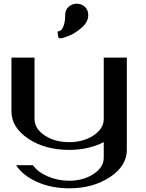

<svg xmlns="http://www.w3.org/2000/svg" viewBox="-20 -812 790 1040"><path d="M333 -729.5Q333 -758.8 352.1 -775.4Q371.1 -792 395.5 -792Q420.9 -792 439.5 -775.4Q458 -758.8 458 -729.5Q458 -693.4 422.9 -662.6Q387.7 -631.8 354 -618.2Q320.3 -604.5 306.6 -604.5Q301.8 -604.5 298.8 -606.9Q295.9 -609.4 294.9 -614.3Q293.9 -619.1 293.5 -623Q293 -627 292.5 -633.3Q292 -639.6 292 -641.6Q300.8 -641.6 309.1 -647.5Q317.4 -653.3 325.2 -674.3Q333 -695.3 333 -729.5ZM667 -500V0Q667 86.9 575.2 147.5Q483.4 208 354.5 208Q257.8 208 180.7 173.3Q103.5 138.7 67.4 83H159.2Q182.6 119.1 237.8 143.1Q293 167 354.5 167Q431.6 167 486.8 130.4Q542 93.8 542 42V-42Q458 0 354.5 0Q223.6 0 132.8 -61Q42 -122.1 42 -209V-500H167V-168Q167 -115.2 221.7 -78.6Q276.4 -42 354.5 -42Q431.6 -42 486.8 -78.6Q542 -115.2 542 -168V-500Z"/></svg>

Font: okolaks
Style: Bold
Weight: 600
Width: 8
Version: Version 000.6.0